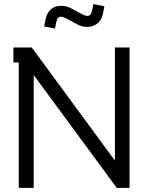

<svg xmlns="http://www.w3.org/2000/svg" viewBox="-20 -909 718 929"><path d="M424.8 -856 432.1 -889.2 484.9 -878.9 479 -846.2Q472.7 -812.5 451.7 -795.7Q430.7 -778.8 402.8 -778.8Q377.9 -778.8 356 -790L300.8 -819.8Q283.7 -828.1 274.9 -828.1Q257.3 -828.1 252.9 -804.2L246.1 -771L193.8 -780.8L200.2 -814Q206.5 -848.1 226.8 -864.5Q247.1 -880.9 274.9 -880.9Q300.8 -880.9 321.8 -870.1L377.9 -839.8Q394 -832 402.8 -832Q420.4 -832 424.8 -856ZM606.9 -679.2V0H544.9L143.1 -545.9V0H70.8V-606.9H44.9V-679.2H133.8L536.1 -131.8V-679.2Z"/></svg>

Font: Rawengulk
Style: Bold
Weight: 700
Version: Version 0.92